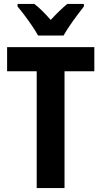

<svg xmlns="http://www.w3.org/2000/svg" viewBox="-20 -953 514 973"><path d="M307 0H166V-592H16V-714H458V-592H307ZM173 -773Q162 -793 143.5 -820.5Q125 -848 105 -874.5Q85 -901 69 -920V-933H154Q174 -918 194.5 -897.5Q215 -877 237 -852Q282 -901 321 -933H405V-920Q390 -901 370.5 -875Q351 -849 332.5 -821.5Q314 -794 302 -773Z"/></svg>

Font: Noto Sans Khmer UI Condensed
Style: Bold
Weight: 700
Width: 3
Designer: Danh Hong and the Monotype Design Team
Foundry: Monotype Imaging Inc.
Version: Version 2.002; ttfautohint (v1.8.4.7-5d5b)